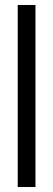

<svg xmlns="http://www.w3.org/2000/svg" viewBox="-20 -749 212 769"><path d="M51 -729H122V0H51Z"/></svg>

Font: Mona Sans Condensed
Style: Regular
Weight: 400
Width: 3
Designer: Deni Anggara
Foundry: GitHub
Version: Version 2.000